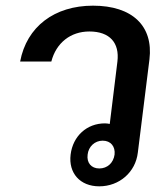

<svg xmlns="http://www.w3.org/2000/svg" viewBox="-20 -646 583 677"><path d="M330 11C401 11 458 -39 466 -108L507 -437C521 -554 447 -626 308 -626C172 -626 74 -552 51 -429H161C178 -495 229 -535 295 -535C367 -535 402 -495 394 -429L367 -209C362 -210 356 -211 350 -211C286 -211 237 -166 229 -101C221 -36 262 11 330 11ZM289 -101C292 -129 314 -150 342 -150C371 -150 387 -129 384 -101C380 -72 359 -52 330 -52C302 -52 285 -72 289 -101Z"/></svg>

Font: TPK Tissa Web SemiBold
Style: Italic
Weight: 600
Italic angle: -7°
Designer: Jacques Le Bailly, Suppakit Chalermlarp | Katatrad Co.,Ltd.
Foundry: Jacques Le Bailly, Cadson Demak Co.,Ltd.
Version: Version 5.000;Glyphs 3.1.2 (3151)